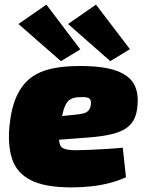

<svg xmlns="http://www.w3.org/2000/svg" viewBox="-20 -800 630 832"><path d="M326 -514Q430 -514 487 -492.5Q544 -471 563.5 -430Q583 -389 574 -328Q568 -283 543 -258Q518 -233 473.5 -221Q429 -209 361 -204L95 -184L108 -283L306 -303Q327 -305 341 -308.5Q355 -312 363.5 -321Q372 -330 374 -349Q375 -360 372 -367Q369 -374 359 -377Q349 -380 328 -379Q307 -379 293 -373.5Q279 -368 270 -355.5Q261 -343 254.5 -320Q248 -297 242 -261Q234 -212 236.5 -188Q239 -164 256 -156.5Q273 -149 307 -149Q328 -149 364.5 -150.5Q401 -152 441.5 -154.5Q482 -157 512 -160L526 -32Q491 -16 451 -6Q411 4 370 8Q329 12 289 12Q175 12 114 -19Q53 -50 33 -109.5Q13 -169 21 -254Q29 -334 53 -385Q77 -436 115 -464Q153 -492 206 -503Q259 -514 326 -514ZM396 -780 543 -587 458 -535 275 -696ZM181 -780 328 -586 244 -535 60 -696Z"/></svg>

Font: Exo 2 Black
Style: Italic
Weight: 900
Italic angle: -8°
Designer: Natanael Gama
Foundry: Natanael Gama
Version: Version 2.010